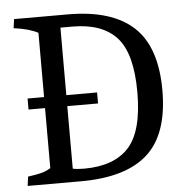

<svg xmlns="http://www.w3.org/2000/svg" viewBox="-49 -716 761 765"><g transform="rotate(-5 331.0 -333.5)"><path d="M599 -333Q599 -158 511.5 -79Q424 0 244 0H31L36 -37Q66 -41 87 -46Q108 -51 127 -63V-303H61V-347H127V-604Q92 -623 30 -631L35 -667H250Q425 -667 512 -587Q599 -507 599 -333ZM499 -334Q499 -489 441 -553Q383 -617 264 -617H216V-347H339V-303H216V-53Q233 -49 261 -49Q381 -49 440 -113.5Q499 -178 499 -334Z"/></g></svg>

Font: Caladea
Style: Regular
Weight: 400
Designer: Carolina Giovagnoli and Andres Torresi
Foundry: Carolina Giovagnoli & Andres Torresi
Version: Version 1.001